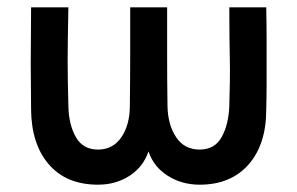

<svg xmlns="http://www.w3.org/2000/svg" viewBox="-20 -490 813 525"><path d="M65 -470H167Q166 -420 165.5 -385Q165 -350 165 -322.5Q165 -295 165.5 -266.5Q166 -238 167 -200Q168 -149 187.5 -115Q207 -81 248 -81Q289 -81 312 -115Q335 -149 335 -200Q336 -270 336 -335Q336 -400 336 -470H437Q437 -400 437 -335Q437 -270 438 -200Q439 -149 461.5 -115Q484 -81 526 -81Q567 -81 586 -115Q605 -149 607 -200Q608 -238 608.5 -266.5Q609 -295 608.5 -322.5Q608 -350 607.5 -385Q607 -420 607 -470H708Q709 -420 709 -384Q709 -348 709 -318.5Q709 -289 709 -259Q709 -229 708 -190Q708 -95 659.5 -40Q611 15 526 15Q477 15 438.5 -9.5Q400 -34 386 -76Q372 -34 334.5 -9.5Q297 15 248 15Q162 15 114 -40Q66 -95 65 -190Q65 -229 64.5 -259Q64 -289 64 -318.5Q64 -348 64.5 -384Q65 -420 65 -470Z"/></svg>

Font: Kreadon Light
Style: Bold
Weight: 600
Designer: Reiya WATANABE
Foundry: StudioGnu
Version: Version 1.003; ttfautohint (v1.8.4.7-5d5b);gftools[0.9.32]